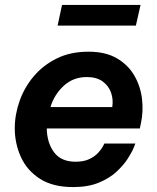

<svg xmlns="http://www.w3.org/2000/svg" viewBox="-20 -750 638 780"><path d="M214 -646 232 -730H551L532 -646ZM277 10Q195 10 142.5 -23.5Q90 -57 65 -112Q40 -167 40 -229Q40 -284 59.5 -339.5Q79 -395 117 -440Q155 -485 210.5 -512.5Q266 -540 339 -540Q409 -540 455 -513Q501 -486 526 -442.5Q551 -399 557 -347.5Q563 -296 552 -247L548 -228H170Q171 -170 199.5 -131.5Q228 -93 287 -93Q321 -93 343.5 -104Q366 -115 379.5 -130Q393 -145 398.5 -156Q404 -167 404 -167H530Q530 -167 523 -149.5Q516 -132 499 -105.5Q482 -79 453.5 -52.5Q425 -26 381.5 -8Q338 10 277 10ZM185 -315H436Q441 -346 431 -374Q421 -402 396.5 -419.5Q372 -437 333 -437Q277 -437 238.5 -401Q200 -365 185 -315Z"/></svg>

Font: Be Vietnam Pro SemiBold
Style: Italic
Weight: 600
Italic angle: -12°
Designer: Lam Bao, Tony Le, Vietanh Nguyen
Foundry: Yellow Type Foundry
Version: Version 1.002; ttfautohint (v1.8.3)